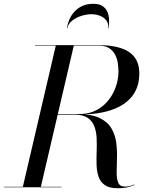

<svg xmlns="http://www.w3.org/2000/svg" viewBox="-60 -988 794 1013"><path d="M60 0 235 -750H330L155 0ZM-40 0V-2.5H265V0ZM560 5Q516.5 5 493 -11.5Q469.5 -28 460 -55.8Q450.5 -83.5 449.5 -118Q448.5 -152.5 450 -189.5Q451.5 -226.5 449.8 -260.8Q448 -295 437.2 -322.8Q426.5 -350.5 401.2 -367Q376 -383.5 330 -383.5H215V-386H350Q423.5 -386 466 -365.2Q508.5 -344.5 528.2 -310.2Q548 -276 553.2 -235.5Q558.5 -195 557.2 -154.2Q556 -113.5 555.5 -79.2Q555 -45 563.8 -24.2Q572.5 -3.5 599 -3.5Q615 -3.5 626.5 -6.8Q638 -10 649 -14.5L650 -12Q623 -1.5 605 1.8Q587 5 560 5ZM215 -384V-386.5H360Q401 -386.5 433.8 -400Q466.5 -413.5 491 -436.5Q515.5 -459.5 532 -488.5Q548.5 -517.5 556.8 -549Q565 -580.5 565 -610Q565 -628.5 562 -652Q559 -675.5 548.5 -697.2Q538 -719 517 -733.2Q496 -747.5 460 -747.5H125V-750H460Q525.5 -750 573.8 -735.5Q622 -721 648.5 -688Q675 -655 675 -600Q675 -530 638.2 -481.8Q601.5 -433.5 531 -408.8Q460.5 -384 360 -384ZM292.5 -839Q296.5 -862 306 -884.8Q315.5 -907.5 332.5 -926.2Q349.5 -945 374.2 -956.5Q399 -968 432.5 -968Q462.5 -968 480.2 -956.5Q498 -945 506.2 -926.2Q514.5 -907.5 515.5 -884.8Q516.5 -862 512.5 -839H510Q514 -863.5 501.2 -880Q488.5 -896.5 467.2 -904.8Q446 -913 422.5 -913Q399 -913 371.2 -904.8Q343.5 -896.5 321.8 -880Q300 -863.5 295 -839Z"/></svg>

Font: Bodoni Moda 72pt
Style: Italic
Weight: 400
Italic angle: -13°
Designer: Owen Earl
Foundry: indestructible type
Version: Version 2.005